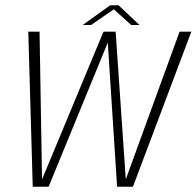

<svg xmlns="http://www.w3.org/2000/svg" viewBox="-20 -713 750 733"><path d="M105 0H165.5L391.5 -550.5L427 0H487.5L710.5 -592H665.5L461 -30.5H460L421.5 -592H375L141.5 -30.5H140.5L131 -592H88ZM295.5 -617.5H327.5L414.5 -677.5L481 -617.5H512.5L432.5 -693H401Z"/></svg>

Font: Anybody Thin ExtraLight
Style: Italic
Weight: 250
Italic angle: -10°
Version: Version 1.113;gftools[0.9.25]